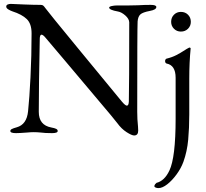

<svg xmlns="http://www.w3.org/2000/svg" viewBox="-20 -678 1058 985"><path d="M12 0ZM582 -46Q574 -58 465.5 -186Q357 -314 308 -373Q228 -467 214 -484Q201 -500 193 -500Q188 -500 186 -493.5Q184 -487 184 -479Q179 -232 179 -104Q179 -36 243 -24Q260 -21 268 -17Q276 -13 276 -6Q276 5 247 5Q210 5 190 2Q170 0 153 0Q138 0 118 2Q79 5 62 5Q33 5 33 -6Q33 -12 40.5 -16Q48 -20 66 -25Q117 -39 124 -107Q131 -172 136.5 -282.5Q142 -393 142 -507Q142 -556 117.5 -580Q93 -604 43 -620Q34 -623 23 -629.5Q12 -636 12 -644Q12 -652 19.5 -655Q27 -658 35 -658L105 -655Q153 -653 189 -653Q197 -653 201.5 -649.5Q206 -646 213 -636Q225 -619 382 -428Q539 -237 606 -156Q623 -136 631 -136Q640 -136 641 -157Q643 -233 643 -564Q642 -582 622.5 -599Q603 -616 585 -619Q540 -627 540 -639Q540 -644 553 -647Q566 -650 581 -650H638L688 -651Q720 -653 753 -653Q782 -653 782 -642Q782 -628 749 -622Q712 -615 700 -604Q688 -593 686 -568Q684 -532 684 -105Q684 -65 688 -29L689 -8Q689 17 668 17Q656 17 629.5 0Q603 -17 582 -46ZM772 277Q772 272 776 267Q780 262 783 260Q824 250 849 197Q881 130 881 -69V-279Q881 -343 835 -352Q831 -353 829 -356.5Q827 -360 827 -365Q827 -369 829 -372.5Q831 -376 834 -377Q863 -384 885 -395.5Q907 -407 920.5 -416Q934 -425 938 -427Q950 -434 951 -434Q958 -434 958 -429Q951 -357 951 -275V-91Q951 -22 945.5 38.5Q940 99 921 152Q909 185 886 216.5Q863 248 838 267.5Q813 287 793 287Q786 287 779 284.5Q772 282 772 277ZM858 -566Q858 -588 872.5 -602.5Q887 -617 908 -617Q930 -617 944.5 -602.5Q959 -588 959 -566Q959 -545 944.5 -530.5Q930 -516 908 -516Q887 -516 872.5 -530.5Q858 -545 858 -566Z"/></svg>

Font: EB Garamond
Style: Regular
Weight: 400
Designer: Georg Duffner and Octavio Pardo
Foundry: Georg Duffner
Version: Version 1.000; ttfautohint (v1.6)